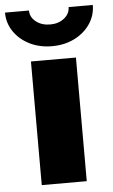

<svg xmlns="http://www.w3.org/2000/svg" viewBox="-100 -797 491 834"><g transform="rotate(-5 145.5 -380.0)"><path d="M47.9 0V-539.1H244.1V0ZM145.5 -597.2Q90.8 -597.2 47.6 -618.9Q4.4 -640.6 -20.8 -677.7Q-45.9 -714.8 -45.9 -760.3H58.6Q58.6 -731.4 83.5 -711.7Q108.4 -691.9 145.5 -691.9Q182.1 -691.9 206.8 -711.7Q231.4 -731.4 231.4 -760.3H336.9Q336.9 -714.8 311.8 -677.7Q286.6 -640.6 243.4 -618.9Q200.2 -597.2 145.5 -597.2Z"/></g></svg>

Font: Inter 18pt Black
Style: Regular
Weight: 900
Designer: Rasmus Andersson
Foundry: rsms
Version: Version 4.001;git-66647c0bb